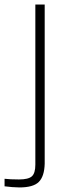

<svg xmlns="http://www.w3.org/2000/svg" viewBox="-93 -620 278 842"><path d="M-8 202Q-20 202 -40 200.5Q-60 199 -73 197V164Q-61 165.5 -45.5 166.2Q-30 167 -10 167Q31.5 167 46.8 153.2Q62 139.5 62 102V-600H103V98Q101.5 153.5 77.2 177.8Q53 202 -8 202Z"/></svg>

Font: Big Shoulders Stencil Text Thin Thin
Style: Regular
Weight: 250
Version: Version 2.001